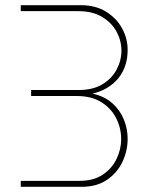

<svg xmlns="http://www.w3.org/2000/svg" viewBox="-20 -720 572 740"><path d="M60 0V-23H287Q340 -23 375.5 -46.5Q411 -70 429 -107Q447 -144 447 -184Q447 -226 428 -264Q409 -302 371 -326Q333 -350 275 -350H100V-373H282Q338 -373 374.5 -395Q411 -417 429.5 -452Q448 -487 448 -525Q448 -563 429.5 -597.5Q411 -632 374 -654.5Q337 -677 282 -677H60V-700H291Q349 -700 389.5 -674.5Q430 -649 451 -610Q472 -571 472 -528Q472 -463 436.5 -419Q401 -375 337 -359Q383 -349 413 -322Q443 -295 457.5 -259Q472 -223 472 -185Q472 -139 452 -96.5Q432 -54 392.5 -27Q353 0 295 0Z"/></svg>

Font: MuseoModerno Thin Thin
Style: Regular
Weight: 250
Version: Version 1.003